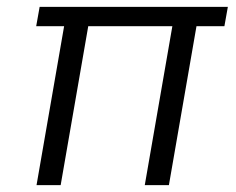

<svg xmlns="http://www.w3.org/2000/svg" viewBox="-20 -537 686 557"><path d="M86 0 166 -461H85L95 -517H641L631 -461H550L470 0H400L480 -461H236L156 0Z"/></svg>

Font: DM Sans 11pt Light
Style: Italic
Weight: 300
Italic angle: -10°
Version: Version 4.004;gftools[0.9.30]